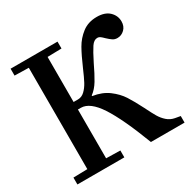

<svg xmlns="http://www.w3.org/2000/svg" viewBox="-167 -907 1051 1063"><g transform="rotate(-30 359.0 -375.0)"><path d="M30 -44 120 -46V-694L30 -696V-740H330V-696L240 -694V-406H268Q292 -406 311 -424Q330 -442 344 -468Q358 -494 379 -543Q407 -608 430.5 -649.5Q454 -691 492.5 -720.5Q531 -750 586 -750Q638 -750 665.5 -723.5Q693 -697 693 -660Q693 -629 673.5 -610Q654 -591 628 -591Q611 -591 598.5 -599.5Q586 -608 570 -623Q557 -636 549 -642Q541 -648 531 -648Q509 -648 491.5 -622Q474 -596 445 -538Q418 -481 396 -444.5Q374 -408 345 -387V-383Q405 -374 445.5 -343.5Q486 -313 509.5 -276.5Q533 -240 563 -181Q584 -138 598.5 -113.5Q613 -89 633.5 -71Q654 -53 681 -48L715 -42V0H500Q429 -186 372.5 -272Q316 -358 259 -358H240V-46L330 -44V0H30Z"/></g></svg>

Font: Minipax
Style: Bold
Weight: 500
Designer: Raphaël Ronot, Igor Stepanchenko (Cyrillic)
Foundry: steppetype
Version: Version 1.002